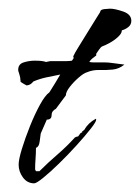

<svg xmlns="http://www.w3.org/2000/svg" viewBox="-20 -381 323 443"><path d="M59 42Q43 42 33 28.5Q23 15 23 -1Q23 -13 30.5 -37.5Q38 -62 49 -89.5Q60 -117 72 -139Q84 -161 94 -168Q108 -190 119 -209Q103 -206 87 -202.5Q71 -199 57 -193Q50 -184 41 -184Q38 -186 34 -188Q30 -190 27 -193L28 -195H27V-197Q27 -202 25.5 -206.5Q24 -211 23 -215Q22 -216 22 -220Q22 -233 34.5 -237Q47 -241 60 -241Q79 -241 86 -238L96 -240H121Q128 -240 134 -240Q140 -240 146 -241L150 -247L149 -251Q152 -258 162 -274Q172 -290 183 -308Q194 -326 202.5 -339.5Q211 -353 211 -353Q211 -359 221 -360Q231 -361 234 -361Q245 -361 264 -354.5Q283 -348 283 -333Q283 -324 276 -318.5Q269 -313 261 -311V-310Q261 -304 252.5 -296Q244 -288 233 -282Q222 -276 216 -274Q213 -273 208.5 -266.5Q204 -260 202 -257V-253Q198 -250 193.5 -246.5Q189 -243 186 -238Q191 -237 196 -237Q201 -237 206 -237Q214 -237 221.5 -237Q229 -237 236 -236L267 -232Q255 -222 240 -220.5Q225 -219 209.5 -219.5Q194 -220 180 -214Q173 -212 161.5 -202Q150 -192 141 -180.5Q132 -169 132 -161L109 -130Q99 -125 99 -115Q99 -105 88 -105L74 -73Q73 -67 71.5 -54.5Q70 -42 63 -40Q63 -27 62 -14.5Q61 -2 61 10L63 14H71Q91 -6 112.5 -24.5Q134 -43 153 -64L158 -66H160L166 -74L170 -76L169 -77L175 -82Q183 -97 201 -107L202 -105Q202 -100 189 -83.5Q176 -67 156.5 -45.5Q137 -24 116.5 -4Q96 16 80 29Q64 42 59 42Z"/></svg>

Font: Kolker Brush
Style: Regular
Weight: 400
Designer: Robert E. Leuschke
Foundry: Robert E. Leuschke
Version: Version 1.010; ttfautohint (v1.8.3)